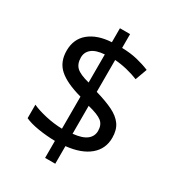

<svg xmlns="http://www.w3.org/2000/svg" viewBox="-193 -875 959 1048"><g transform="rotate(30 286.0 -350.5)"><path d="M253 -49Q198 -50 146 -58.5Q94 -67 62 -82V-167Q96 -151 149 -139Q202 -127 253 -126V-328Q154 -355 108 -396Q62 -437 62 -508Q62 -582 113.5 -624Q165 -666 253 -671V-759H317V-672Q370 -671 413.5 -660.5Q457 -650 493 -635L466 -561Q434 -574 395.5 -583.5Q357 -593 317 -596V-395Q383 -376 427 -354.5Q471 -333 493.5 -301.5Q516 -270 516 -220Q516 -150 464 -106.5Q412 -63 317 -53V58H253ZM253 -594Q199 -590 173.5 -569Q148 -548 148 -515Q148 -475 170.5 -453.5Q193 -432 253 -417ZM317 -131Q376 -137 403 -158.5Q430 -180 430 -214Q430 -252 406 -271.5Q382 -291 317 -307Z"/></g></svg>

Font: Noto Sans Marchen
Style: Regular
Weight: 400
Designer: Monotype Design Team
Foundry: Monotype Imaging Inc.
Version: Version 2.003; ttfautohint (v1.8.4.7-5d5b)